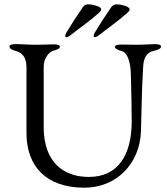

<svg xmlns="http://www.w3.org/2000/svg" viewBox="-20 -858 778 892"><path d="M289 -685C292 -685 298 -687 307 -694C346 -725 398 -761 437 -796C446 -804 450 -808 450 -815C450 -829 406 -838 392 -838C381 -838 372 -835 365 -825C338 -786 312 -746 288 -706C285 -701 283 -695 283 -691C283 -688 285 -685 289 -685ZM421 -685C424 -685 430 -687 439 -694C478 -725 530 -761 569 -796C578 -804 582 -808 582 -815C582 -829 538 -838 524 -838C513 -838 504 -835 497 -825C470 -786 444 -746 420 -706C417 -701 415 -695 415 -691C415 -688 417 -685 421 -685ZM372 14C519 14 630 -95 635 -250C638 -342 638 -432 645 -547C647 -587 660 -615 695 -622C718 -627 728 -633 728 -642C728 -650 716 -653 699 -653C676 -653 650 -650 618 -650C589 -650 573 -651 543 -651C526 -651 514 -648 514 -640C514 -631 533 -624 547 -620C575 -612 587 -562 588 -511C590 -434 592 -340 592 -296C592 -140 530 -36 393 -36C271 -36 183 -108 183 -268V-549C183 -589 209 -616 225 -621C247 -628 258 -632 258 -641C258 -649 246 -652 229 -652C208 -652 180 -650 149 -650C112 -650 83 -653 53 -653C36 -653 24 -650 24 -642C24 -633 34 -626 57 -620C79 -614 103 -595 103 -547V-240C103 -87 193 14 372 14Z"/></svg>

Font: Garamond-Math
Style: Regular
Weight: 400
Version: Version 2019-08-16